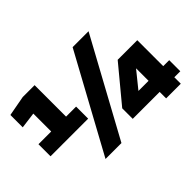

<svg xmlns="http://www.w3.org/2000/svg" viewBox="-124 -1079 1407 1407"><g transform="rotate(-45 580.0 -375.0)"><path d="M318 -750V-365H164V-721L253 -621L38 -593V-721L195 -750ZM32 -424H422V-299H32ZM712 -750H877L468 0H303ZM1083 -451V0H931V-376L987 -381L789 -136L769 -182H1145V-67H652V-176L880 -451Z"/></g></svg>

Font: Unbounded ExtraBold
Style: Regular
Weight: 800
Designer: Luke Prowse, Jean-Baptiste Morizot, Fátima Lázaro, Florian Runge
Foundry: NaN
Version: Version 1.701;gftools[0.9.28.dev5+ged2979d]